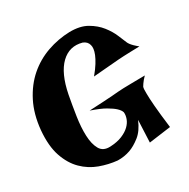

<svg xmlns="http://www.w3.org/2000/svg" viewBox="-158 -850 974 989"><g transform="rotate(-30 328.5 -355.0)"><path d="M381.8 -705.1Q444.3 -706.1 484.9 -682.6Q525.4 -659.2 550.8 -627Q576.2 -594.7 589.8 -562Q603.5 -529.3 611.3 -510.7Q613.3 -505.9 619.1 -498Q624 -491.2 633.3 -481.9Q642.6 -472.7 657.2 -460.9Q627 -460 603.5 -459.5Q580.1 -459 563.5 -458Q544.9 -457 530.3 -456.1Q515.6 -455.1 494.1 -453.1Q474.6 -451.2 446.3 -449.2Q418 -447.3 377 -443.4Q401.4 -472.7 415.5 -495.6Q429.7 -518.6 437 -536.6Q444.3 -554.7 445.8 -568.4Q447.3 -582 444.3 -591.8Q438.5 -614.3 414.1 -624Q343.8 -643.6 291.5 -593.3Q239.3 -543 216.8 -428.7Q206.1 -372.1 196.8 -311Q187.5 -250 189.5 -199.7Q191.4 -149.4 209 -118.2Q226.6 -86.9 269.5 -88.9Q311.5 -90.8 340.8 -103Q370.1 -115.2 387.7 -132.3Q405.3 -149.4 412.6 -169.4Q419.9 -189.5 418 -207Q414.1 -220.7 397.5 -236.3Q382.8 -250 353.5 -267.1Q324.2 -284.2 269.5 -302.7Q321.3 -305.7 355 -307.1Q388.7 -308.6 408.2 -310.5Q431.6 -312.5 444.3 -313.5Q456.1 -314.5 478.5 -315.4Q498 -316.4 528.8 -316.4Q559.6 -316.4 606.4 -317.4Q588.9 -299.8 579.1 -285.2Q574.2 -277.3 570.3 -271.5Q566.4 -261.7 567.4 -231.4Q567.4 -206.1 571.3 -156.7Q575.2 -107.4 585.9 -22.5L456.1 -4.9L461.9 -136.7Q439.5 -83 405.8 -56.6Q372.1 -30.3 341.8 -19.5Q305.7 -6.8 266.6 -7.8Q215.8 -12.7 165 -31.2Q114.3 -49.8 75.2 -88.4Q36.1 -127 15.1 -188.5Q-5.9 -250 2 -340.8Q10.7 -431.6 45.4 -499.5Q80.1 -567.4 131.8 -612.3Q183.6 -657.2 248.5 -680.2Q313.5 -703.1 381.8 -705.1Z"/></g></svg>

Font: Lakki Reddy
Style: Regular
Weight: 400
Designer: Appaji Ambarisha Darbha
Version: Version 1.0.4; ttfautohint (v1.2.42-39fb)